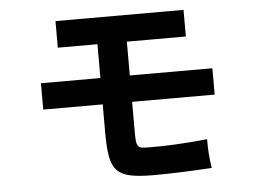

<svg xmlns="http://www.w3.org/2000/svg" viewBox="-50 -714 1100 820"><g transform="rotate(-5 500.0 -304.0)"><path d="M512 -278V-150Q512 -124 513.5 -110Q515 -96 520.5 -88.5Q526 -81 537.5 -79.5Q549 -78 569 -78Q598 -78 625 -78.5Q652 -79 681 -80.5Q710 -82 743 -84.5Q776 -87 817 -91Q817 -55 819 -28Q821 -1 826 33Q762 37 695.5 39.5Q629 42 575 42Q515 42 478 34.5Q441 27 420.5 6Q400 -15 393 -53.5Q386 -92 386 -154V-278H131V-391H386V-536H216V-650H765V-536H512V-391H866V-278Z"/></g></svg>

Font: D2Coding ligature
Style: Bold
Weight: 700
Monospace: yes
Designer: Yong-Rak Park; Jeong-Hwan Yoon; Sang-Min Lee;
Foundry: NHN Corporation
Version: Version 1.3.2; Build 20180524